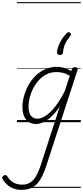

<svg xmlns="http://www.w3.org/2000/svg" viewBox="-159 -1145 777 1799"><path d="M42 634Q-16 634 -60 608.5Q-104 583 -132 538Q-139 527 -138.5 518Q-138 509 -125 501Q-114 493 -106 495Q-98 497 -92 506Q-65 548 -31 566.5Q3 585 47 585Q93 585 124.5 565Q156 545 179.5 504.5Q203 464 223 402L401 -147Q361 -88 321.5 -51.5Q282 -15 245.5 1Q209 17 178 17Q139 17 110.5 -2Q82 -21 66.5 -57Q51 -93 51 -141Q51 -186 64 -237.5Q77 -289 103 -338.5Q129 -388 168.5 -429Q208 -470 260 -494.5Q312 -519 377 -519Q409 -519 444 -508.5Q479 -498 509 -479L514 -496Q518 -507 524.5 -511Q531 -515 544 -515Q562 -515 566.5 -507.5Q571 -500 567 -488L276 405Q250 485 219.5 535.5Q189 586 147 610Q105 634 42 634ZM192 -33Q228 -33 270.5 -61Q313 -89 358 -146Q403 -203 447 -290L495 -435Q458 -456 428.5 -463Q399 -470 372 -470Q320 -470 278 -449Q236 -428 204 -392.5Q172 -357 150.5 -314.5Q129 -272 118.5 -228Q108 -184 108 -146Q108 -111 117 -86Q126 -61 145 -47Q164 -33 192 -33ZM497 -839Q505 -833 506 -825.5Q507 -818 500 -809Q481 -785 466.5 -762.5Q452 -740 443 -713.5Q434 -687 431 -653Q430 -641 422.5 -635.5Q415 -630 402 -630Q389 -630 382 -636.5Q375 -643 375 -654Q377 -689 398.5 -737.5Q420 -786 464 -832Q472 -840 480.5 -843Q489 -846 497 -839ZM0 605H598V615H0ZM0 -20H598V0H0ZM0 -505H598V-500H0ZM0 -1125H598V-1115H0Z"/></svg>

Font: Playwrite CU Guides
Style: Regular
Weight: 400
Designer: Veronika Burian, José Scaglione
Foundry: TypeTogether
Version: Version 1.003